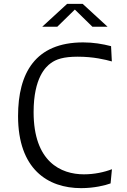

<svg xmlns="http://www.w3.org/2000/svg" viewBox="-20 -961 660 994"><path d="M410.5 -741.5C162.5 -741.5 73.5 -582.5 73.5 -360C73.5 -86 226.5 13 400 13C468 13 525.5 -1.5 552.5 -11.5L559.5 -85C519.5 -69.5 468 -58.5 414.5 -58.5C295.5 -58.5 154 -123 154 -380.5C154 -559.5 218 -616 243 -634C270 -654 308 -667.5 382 -667.5C464.5 -667.5 524.5 -652.5 559 -643L555 -722C510.5 -733.5 463.5 -741.5 410.5 -741.5ZM198.5 -822.5H276.5L367.5 -911.5L458.5 -822.5H537L408 -941H327.5Z"/></svg>

Font: Monaspace Argon Light
Style: Regular
Weight: 300
Designer: Riley Cran & the Lettermatic Team
Foundry: Lettermatic
Version: Version 1.000 (Monaspace Argon)